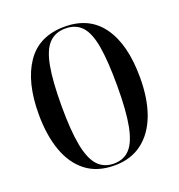

<svg xmlns="http://www.w3.org/2000/svg" viewBox="-132 -836 892 956"><g transform="rotate(-20 313.5 -357.5)"><path d="M314 10Q223 10 163.5 -36Q104 -82 74.5 -165Q45 -248 45 -359Q45 -529 112 -627Q179 -725 315 -725Q446 -725 514 -629Q582 -533 582 -358Q582 -245 551 -162.5Q520 -80 460 -35Q400 10 314 10ZM314 0Q367 0 399 -35Q431 -70 446 -148.5Q461 -227 461 -358Q461 -489 447.5 -567.5Q434 -646 402 -680.5Q370 -715 315 -715Q261 -715 228 -680.5Q195 -646 180.5 -567.5Q166 -489 166 -358Q166 -228 181 -149.5Q196 -71 228.5 -35.5Q261 0 314 0Z"/></g></svg>

Font: Noto Serif Display ExtraCondensed SemiBold
Style: Regular
Weight: 600
Width: 2
Designer: Monotype Design Team
Foundry: Monotype Imaging Inc.
Version: Version 2.009